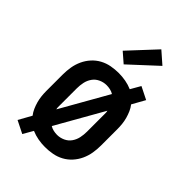

<svg xmlns="http://www.w3.org/2000/svg" viewBox="-242 -854 984 984"><g transform="rotate(45 250.0 -362.5)"><path d="M121 43 53 9 92 -61Q81 -75 73.5 -92Q66 -109 61 -127Q56 -145 54 -163.5Q52 -182 52 -200V-320Q52 -347 56.5 -374Q61 -401 72.5 -426Q84 -451 102.5 -471.5Q121 -492 145 -505Q169 -518 196 -523Q223 -528 250 -528Q275 -528 300 -523.5Q325 -519 348 -509L379 -563L447 -529L408 -459Q419 -445 426.5 -428Q434 -411 439 -393Q444 -375 446 -356.5Q448 -338 448 -320V-200Q448 -173 443.5 -146Q439 -119 427.5 -94Q416 -69 397.5 -48.5Q379 -28 355 -15Q331 -2 304 3Q277 8 250 8Q225 8 200 3.5Q175 -1 152 -11ZM155 -170 301 -427Q290 -434 276.5 -437Q263 -440 250 -440Q228 -440 207.5 -430.5Q187 -421 174.5 -403Q162 -385 157.5 -363.5Q153 -342 153 -320V-200Q153 -192 153 -184.5Q153 -177 155 -170ZM250 -80Q272 -80 292.5 -89.5Q313 -99 325.5 -117Q338 -135 342.5 -156.5Q347 -178 347 -200V-320Q347 -328 347 -335.5Q347 -343 345 -350L199 -93Q210 -86 223.5 -83Q237 -80 250 -80ZM236 -577 183 -623 318 -768 382 -712Z"/></g></svg>

Font: Iosevka SS04 Semibold
Style: Regular
Weight: 600
Monospace: yes
Designer: Belleve Invis
Foundry: Belleve Invis
Version: Version 19.0.0; ttfautohint (v1.8.4)